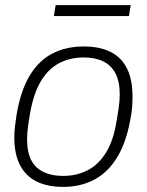

<svg xmlns="http://www.w3.org/2000/svg" viewBox="-20 -720 576 752"><path d="M227 12Q166 12 123.5 -9Q81 -30 58.5 -73Q36 -116 36 -182Q36 -202 38.5 -224Q41 -246 45 -271Q61 -365 96 -423.5Q131 -482 184.5 -510Q238 -538 308 -538Q370 -538 412.5 -517Q455 -496 477 -452.5Q499 -409 499 -342Q499 -323 497.5 -301Q496 -279 491 -255Q475 -163 439 -104Q403 -45 349.5 -16.5Q296 12 227 12ZM227 -31Q280 -31 323 -53Q366 -75 395.5 -123Q425 -171 437 -248Q442 -276 444.5 -294.5Q447 -313 448 -326Q449 -339 449 -350Q449 -401 432 -433Q415 -465 383.5 -480Q352 -495 308 -495Q255 -495 212.5 -473Q170 -451 141 -403.5Q112 -356 98 -278Q93 -250 90.5 -231Q88 -212 87 -199.5Q86 -187 86 -176Q86 -124 102.5 -92.5Q119 -61 151 -46Q183 -31 227 -31ZM191 -657 198 -700H492L485 -657Z"/></svg>

Font: Archivo SemiBold Thin
Style: Italic
Weight: 250
Italic angle: -10°
Version: Version 2.001